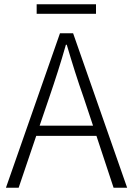

<svg xmlns="http://www.w3.org/2000/svg" viewBox="-20 -886 627 906"><path d="M433 -866H153V-821H433ZM167 -293 212 -425C241 -510 266 -587 291 -675H295C321 -587 345 -510 375 -425L419 -293ZM516 0H580L325 -729H263L8 0H68L151 -245H435Z"/></svg>

Font: Noto Sans CJK Light
Style: Regular
Weight: 300
Designer: Ryoko NISHIZUKA (kana & ideographs); Paul D. Hunt (Latin, Greek & Cyrillic); Wenlong ZHANG (bopomofo); Sandoll Communica
Foundry: Adobe Systems Incorporated
Version: Version 1.000;PS 1;hotconv 1.0.78;makeotf.lib2.5.61930